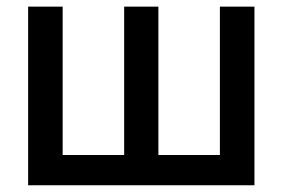

<svg xmlns="http://www.w3.org/2000/svg" viewBox="-20 -550 838 570"><path d="M166 -530.3V-89.8H348.6V-530.3H450.2V-89.8H632.8V-530.3H735.4V0H63.5V-530.3Z"/></svg>

Font: Pretendard Std Medium
Style: Regular
Weight: 500
Designer: Base glyphs from Inter by Rasmus Andersson; Hangeul glyphs from Noto Sans CJK(Source Han Sans) by Jang Soo-young and Kan
Foundry: Kil Hyung-jin
Version: Version 1.309